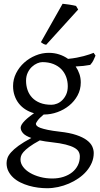

<svg xmlns="http://www.w3.org/2000/svg" viewBox="-20 -747 528 1011"><path d="M336.9 -293Q336.9 -318.8 328.4 -342Q319.8 -365.2 303 -382.6Q286.1 -399.9 261 -409.9Q235.8 -419.9 203.1 -419.9Q190.9 -419.9 176 -413.6Q161.1 -407.2 147.9 -395Q134.8 -382.8 126 -364.3Q117.2 -345.7 117.2 -321.8Q117.2 -295.9 125.2 -272.7Q133.3 -249.5 149.7 -232.4Q166 -215.3 191.2 -205.3Q216.3 -195.3 251 -195.3Q265.1 -195.3 280.5 -201.4Q295.9 -207.5 308.3 -220Q320.8 -232.4 328.9 -250.5Q336.9 -268.6 336.9 -293ZM252.9 2Q234.4 0 218.8 -2.4Q203.1 -4.9 189.5 -7.8Q154.3 11.2 134 26.4Q113.8 41.5 103.5 53.5Q93.3 65.4 90.6 75.2Q87.9 85 87.9 92.8Q87.9 113.3 101.6 131.6Q115.2 149.9 138.2 163.3Q161.1 176.8 191.4 184.8Q221.7 192.9 254.9 192.9Q287.6 192.9 314.5 184.1Q341.3 175.3 360.4 159.9Q379.4 144.5 389.9 123.3Q400.4 102.1 400.4 76.7Q400.4 63 394 51.5Q387.7 40 371.1 30.8Q354.5 21.5 325.9 14.2Q297.4 6.8 252.9 2ZM405.3 -313Q405.3 -275.4 388.4 -244.4Q371.6 -213.4 344.2 -191.2Q316.9 -168.9 282.2 -156.5Q247.6 -144 211.9 -144H210Q186.5 -124.5 177.7 -111.6Q168.9 -98.6 168.9 -95.7Q168.9 -89.8 174.1 -84.2Q179.2 -78.6 193.1 -73.5Q207 -68.4 231.4 -63.2Q255.9 -58.1 293.9 -53.7Q347.2 -47.9 381.8 -36.1Q416.5 -24.4 437 -9Q457.5 6.3 465.6 23.9Q473.6 41.5 473.6 58.6Q473.6 85.4 463.4 109.6Q453.1 133.8 435.5 154.3Q418 174.8 394 191.4Q370.1 208 342.8 219.7Q315.4 231.4 286.1 237.8Q256.8 244.1 228 244.1Q205.1 244.1 180.7 241Q156.2 237.8 132.3 231Q108.4 224.1 87.2 213.6Q65.9 203.1 49.8 188.2Q33.7 173.3 24.2 154.5Q14.6 135.7 14.6 111.8Q14.6 99.1 19.3 85.2Q23.9 71.3 38.1 55.2Q52.2 39.1 77.6 20.5Q103 2 145 -20.5Q113.3 -31.7 101.1 -45.9Q88.9 -60.1 88.9 -74.7Q88.9 -78.6 91.3 -85.2Q93.8 -91.8 101.3 -101.3Q108.9 -110.8 122.8 -123Q136.7 -135.3 159.2 -150.9Q134.3 -157.7 114 -170.7Q93.8 -183.6 79.3 -201.9Q64.9 -220.2 56.9 -243.4Q48.8 -266.6 48.8 -293.9Q48.8 -329.6 64.9 -361.6Q81.1 -393.6 107.4 -417.2Q133.8 -440.9 167.5 -454.8Q201.2 -468.8 236.8 -468.8Q266.1 -468.8 291.7 -460.4Q317.4 -452.1 338.4 -437Q363.8 -439.5 384.3 -443.4Q404.8 -447.3 421.1 -451.7Q437.5 -456.1 450.2 -460.4Q462.9 -464.8 473.1 -468.8L482.9 -454.1Q477.1 -440.4 471.7 -429Q466.3 -417.5 455.1 -405.3Q436.5 -401.9 418.7 -399.9Q400.9 -397.9 378.4 -397Q391.1 -378.4 398.2 -357.4Q405.3 -336.4 405.3 -313ZM223.1 -511.2Q214.4 -512.7 207.5 -516.6Q200.7 -520.5 195.3 -524.9L309.6 -727.1Q315.4 -726.6 325 -725.3Q334.5 -724.1 345 -722.7Q355.5 -721.2 365.2 -719.2Q375 -717.3 380.4 -715.8L391.6 -696.8Z"/></svg>

Font: Noto Serif Devanagari
Style: Bold
Weight: 700
Designer: Monotype Design Team
Foundry: Monotype Imaging Inc.
Version: Version 1.01